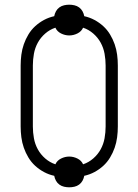

<svg xmlns="http://www.w3.org/2000/svg" viewBox="-20 -744 590 818"><path d="M275 54Q264 54 253 51.5Q242 49 233 42.5Q224 36 218.5 26Q213 16 211 5Q188 0 167.5 -11Q147 -22 130 -37.5Q113 -53 101 -73Q89 -93 81.5 -114.5Q74 -136 71 -159Q68 -182 68 -205V-465Q68 -488 71 -511Q74 -534 81.5 -555.5Q89 -577 101 -597Q113 -617 130 -632.5Q147 -648 167.5 -659Q188 -670 211 -675Q213 -686 218.5 -696Q224 -706 233 -712.5Q242 -719 253 -721.5Q264 -724 275 -724Q286 -724 297 -721.5Q308 -719 317 -712.5Q326 -706 331.5 -696Q337 -686 339 -675Q362 -670 382.5 -659Q403 -648 420 -632.5Q437 -617 449 -597Q461 -577 468.5 -555.5Q476 -534 479 -511Q482 -488 482 -465V-205Q482 -182 479 -159Q476 -136 468.5 -114.5Q461 -93 449 -73Q437 -53 420 -37.5Q403 -22 382.5 -11Q362 0 339 5Q337 16 331.5 26Q326 36 317 42.5Q308 49 297 51.5Q286 54 275 54ZM334 -44Q358 -52 377.5 -69Q397 -86 409 -108Q421 -130 425.5 -155Q430 -180 430 -205V-465Q430 -490 425.5 -515Q421 -540 409 -562Q397 -584 377.5 -601Q358 -618 334 -626Q327 -610 310 -601.5Q293 -593 275 -593Q257 -593 240 -601.5Q223 -610 216 -626Q192 -618 172.5 -601Q153 -584 141 -562Q129 -540 124.5 -515Q120 -490 120 -465V-205Q120 -180 124.5 -155Q129 -130 141 -108Q153 -86 172.5 -69Q192 -52 216 -44Q223 -60 240 -68.5Q257 -77 275 -77Q293 -77 310 -68.5Q327 -60 334 -44Z"/></svg>

Font: Lode Dark
Style: Regular
Weight: 400
Monospace: yes
Designer: Belleve Invis
Foundry: Belleve Invis
Version: Version 29.2.0; ttfautohint (v1.8.3)